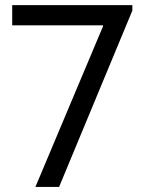

<svg xmlns="http://www.w3.org/2000/svg" viewBox="-20 -740 566 760"><path d="M387.7 -635.7V-639.6H28.3V-719.7H503.9V-698.2L213.9 0H120.1Z"/></svg>

Font: Reddit Sans Vanilla
Style: Regular
Weight: 400
Designer: Stephen Hutchings
Foundry: Reddit
Version: Version 1.013